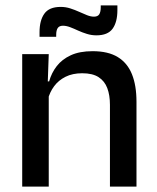

<svg xmlns="http://www.w3.org/2000/svg" viewBox="-20 -689 580 709"><path d="M484 0H386V-302Q386 -337.5 376.2 -363.5Q366.5 -389.5 344.2 -404Q322 -418.5 283.5 -418.5Q248 -418.5 222 -405.5Q196 -392.5 179.8 -370.5Q163.5 -348.5 156.5 -320.5L140.5 -388.5H161.5Q170 -419.5 189.5 -444.8Q209 -470 241.5 -485Q274 -500 322 -500Q379.5 -500 415 -478.2Q450.5 -456.5 467.2 -415Q484 -373.5 484 -313ZM160 0H62V-489H160L156 -374.5L160 -368.5ZM336 -558.5Q318 -558.5 301 -563.8Q284 -569 268.2 -576.2Q252.5 -583.5 238.5 -588.8Q224.5 -594 212.5 -594Q199 -594 193.2 -585.5Q187.5 -577 187.5 -560V-553H126V-570Q126 -613.5 143.8 -638.5Q161.5 -663.5 204 -663.5Q222.5 -663.5 239.5 -658Q256.5 -652.5 272 -645.5Q287.5 -638.5 301.2 -633Q315 -627.5 327 -627.5Q341 -627.5 346.5 -636.2Q352 -645 352 -662V-669H413.5V-651.5Q413.5 -607.5 395.8 -583Q378 -558.5 336 -558.5Z"/></svg>

Font: Anek Kannada Medium Medium
Style: Regular
Weight: 500
Version: Version 1.003